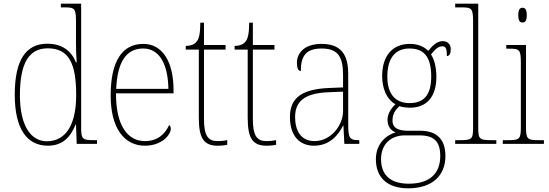

<svg xmlns="http://www.w3.org/2000/svg" viewBox="-20 -780 2976 1041"><path d="M240 10C319 10 363 -37 390 -105H392L396 0H506V-20H492C426 -20 420 -25 420 -91V-760H310V-740H327C386 -740 392 -736 392 -660V-543C392 -513 393 -477 396 -442H392C366 -505 316 -543 236 -543C121 -543 60 -455 60 -267C60 -78 128 10 240 10ZM236 -14C148 -13 88 -97 88 -264C88 -436 136 -518 239 -518C356 -518 393 -431 393 -265C393 -109 341 -16 236 -14Z M766 10C857 10 906 -49 906 -82C906 -93 902 -98 897 -102C876 -55 836 -15 766 -15C671 -15 608 -101 609 -274H921V-290C921 -447 860 -542 757 -542C644 -542 580 -451 580 -262C580 -87 652 10 766 10ZM893 -298H610C616 -432 657 -517 756 -517C847 -517 891 -428 893 -298Z M1160 10C1176 10 1193 9 1212 5V-20C1192 -16 1179 -15 1159 -15C1108 -15 1086 -44 1086 -135V-511H1203V-536H1086V-657H1066C1066 -599 1059 -567 1044 -552C1033 -539 1013 -531 987 -531V-511H1058V-141C1058 -29 1086 10 1160 10Z M1425 10C1441 10 1458 9 1477 5V-20C1457 -16 1444 -15 1424 -15C1373 -15 1351 -44 1351 -135V-511H1468V-536H1351V-657H1331C1331 -599 1324 -567 1309 -552C1298 -539 1278 -531 1252 -531V-511H1323V-141C1323 -29 1351 10 1425 10Z M1682 10C1770 10 1816 -51 1840 -99H1842L1847 0H1928V-20H1923C1875 -20 1868 -33 1868 -107V-379C1868 -486 1827 -542 1724 -542C1624 -542 1590 -487 1590 -440C1590 -410 1597 -395 1611 -395C1611 -475 1638 -517 1724 -517C1819 -517 1840 -464 1840 -371V-306L1765 -303C1619 -297 1552 -251 1552 -146C1552 -40 1607 10 1682 10ZM1685 -15C1610 -15 1580 -74 1580 -145C1580 -226 1625 -275 1763 -280L1840 -283V-178C1840 -100 1774 -15 1685 -15Z M2193 241C2325 241 2395 171 2395 66C2395 -22 2351 -71 2259 -71H2194C2145 -71 2108 -83 2108 -126C2108 -163 2125 -186 2146 -205C2156 -199 2188 -196 2203 -196C2298 -196 2346 -261 2346 -363C2346 -420 2333 -460 2317 -485C2340 -513 2356 -529 2379 -529C2398 -529 2403 -514 2403 -476C2417 -476 2424 -490 2424 -513C2424 -537 2410 -557 2380 -557C2345 -557 2320 -526 2302 -504C2281 -526 2247 -542 2203 -542C2107 -542 2052 -477 2052 -367C2052 -303 2075 -242 2124 -215C2108 -200 2081 -168 2081 -131C2081 -92 2101 -72 2125 -62C2076 -49 2018 -2 2018 83C2018 179 2076 241 2193 241ZM2200 -221C2127 -221 2080 -267 2080 -364C2080 -472 2129 -517 2200 -517C2276 -517 2318 -475 2318 -365C2318 -262 2276 -221 2200 -221ZM2196 216C2082 216 2046 154 2046 83C2046 -1 2102 -46 2175 -46H2253C2332 -46 2367 -15 2367 66C2367 159 2312 216 2196 216Z M2448 0H2671V-20H2650C2577 -20 2573 -24 2573 -94V-760H2448V-740H2478C2538 -740 2545 -736 2545 -662V-94C2545 -24 2541 -20 2468 -20H2448Z M2813 -658C2827 -658 2836 -666 2836 -698C2836 -729 2827 -738 2813 -738C2799 -738 2790 -729 2790 -698C2790 -666 2799 -658 2813 -658ZM2706 0H2929V-20H2905C2837 -20 2832 -25 2832 -95V-536H2725V-516H2739C2798 -516 2804 -511 2804 -438V-95C2804 -25 2799 -20 2731 -20H2706Z"/></svg>

Font: Noto Serif Thai SemiCondensed Thin
Style: Regular
Weight: 100
Width: 4
Designer: Monotype Design Team
Foundry: Monotype Imaging Inc.
Version: Version 2.002